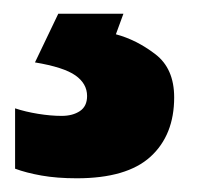

<svg xmlns="http://www.w3.org/2000/svg" viewBox="-20 -20 287 280"><path d="M234 122Q234 177 199.5 208.5Q165 240 92 240Q63 240 40.5 236Q18 232 2 226V138Q17 143 35.5 146Q54 149 70 149Q86 149 96.5 142Q107 135 107 120Q107 102 90 90Q73 78 31 71L65 0H160L149 30Q179 38 206.5 59Q234 80 234 122Z"/></svg>

Font: Noto Kufi Arabic ExtraBold
Style: Regular
Weight: 800
Designer: Monotype Design Team, David Williams, Khaled Hosny
Foundry: Google LLC
Version: Version 2.109; ttfautohint (v1.8.4.7-5d5b)